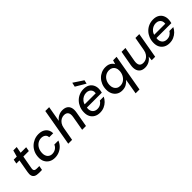

<svg xmlns="http://www.w3.org/2000/svg" viewBox="209 -2015 3514 3514"><g transform="rotate(-45 1966.0 -258.5)"><path d="M228 0Q174 0 141 -17Q108 -34 97 -70.5Q86 -107 96 -161L141 -415H61L77 -499H156L191 -624H279L256 -499H399L384 -415H242L196 -161Q189 -118 205 -101.5Q221 -85 260 -85H326L310 0Z M636 12Q572 12 524 -15.5Q476 -43 450 -92Q424 -141 426 -206Q427 -272 450.5 -327.5Q474 -383 515.5 -424Q557 -465 611 -488Q665 -511 728 -511Q820 -511 874.5 -462.5Q929 -414 930 -330H826Q825 -377 792.5 -401Q760 -425 713 -425Q663 -425 621.5 -398Q580 -371 555 -324Q530 -277 529 -215Q528 -182 537 -155Q546 -128 562.5 -110Q579 -92 601.5 -82.5Q624 -73 651 -73Q683 -73 712 -84Q741 -95 763.5 -116.5Q786 -138 798 -169H902Q882 -115 843 -74.5Q804 -34 751 -11Q698 12 636 12Z M989 0 1115 -720H1215L1162 -417Q1194 -461 1242.5 -486Q1291 -511 1345 -511Q1405 -511 1444 -486.5Q1483 -462 1498 -413Q1513 -364 1499 -290L1448 0H1349L1398 -280Q1411 -352 1386.5 -389Q1362 -426 1303 -426Q1263 -426 1228 -406.5Q1193 -387 1168.5 -350.5Q1144 -314 1135 -261L1089 0Z M1804 12Q1740 12 1692.5 -15Q1645 -42 1620 -90.5Q1595 -139 1597 -205Q1598 -269 1620.5 -324.5Q1643 -380 1683 -422Q1723 -464 1777 -487.5Q1831 -511 1895 -511Q1962 -511 2007.5 -484.5Q2053 -458 2075.5 -413Q2098 -368 2097 -313Q2097 -293 2093 -269Q2089 -245 2084 -226H1672L1684 -297H1998Q2003 -339 1989 -368Q1975 -397 1947.5 -412.5Q1920 -428 1882 -428Q1842 -428 1804.5 -410Q1767 -392 1740 -357Q1713 -322 1704 -269L1699 -240Q1690 -191 1701.5 -152.5Q1713 -114 1743 -92.5Q1773 -71 1818 -71Q1866 -71 1901.5 -93Q1937 -115 1957 -150H2058Q2036 -104 1999 -67.5Q1962 -31 1912.5 -9.5Q1863 12 1804 12ZM2004 -540 1811 -654 1830 -737 2020 -611Z M2513 220 2564 -78Q2535 -42 2489.5 -15Q2444 12 2379 12Q2315 12 2269.5 -18Q2224 -48 2200.5 -99Q2177 -150 2179 -213Q2180 -277 2202 -331.5Q2224 -386 2262.5 -426.5Q2301 -467 2351.5 -489Q2402 -511 2461 -511Q2504 -511 2536 -499.5Q2568 -488 2590.5 -468Q2613 -448 2625 -422L2649 -499H2739L2613 220ZM2412 -75Q2465 -75 2506 -103Q2547 -131 2571.5 -179Q2596 -227 2597 -285Q2598 -327 2582.5 -358Q2567 -389 2537.5 -406.5Q2508 -424 2467 -424Q2415 -424 2373.5 -398Q2332 -372 2307.5 -326Q2283 -280 2282 -222Q2281 -180 2296.5 -146.5Q2312 -113 2341.5 -94Q2371 -75 2412 -75Z M2971 12Q2907 12 2869 -16.5Q2831 -45 2818 -95Q2805 -145 2816 -209L2868 -499H2968L2918 -218Q2906 -149 2927.5 -111Q2949 -73 3011 -73Q3051 -73 3085 -91.5Q3119 -110 3144.5 -145.5Q3170 -181 3179 -231L3227 -499H3327L3239 0H3150L3157 -86Q3127 -41 3078 -14.5Q3029 12 2971 12Z M3604 12Q3540 12 3492.5 -15Q3445 -42 3420 -90.5Q3395 -139 3397 -205Q3398 -269 3420.5 -324.5Q3443 -380 3483 -422Q3523 -464 3577 -487.5Q3631 -511 3695 -511Q3762 -511 3807.5 -484.5Q3853 -458 3875.5 -413Q3898 -368 3897 -313Q3897 -293 3893 -269Q3889 -245 3884 -226H3472L3484 -297H3798Q3803 -339 3789 -368Q3775 -397 3747.5 -412.5Q3720 -428 3682 -428Q3642 -428 3604.5 -410Q3567 -392 3540 -357Q3513 -322 3504 -269L3499 -240Q3490 -191 3501.5 -152.5Q3513 -114 3543 -92.5Q3573 -71 3618 -71Q3666 -71 3701.5 -93Q3737 -115 3757 -150H3858Q3836 -104 3799 -67.5Q3762 -31 3712.5 -9.5Q3663 12 3604 12Z"/></g></svg>

Font: DM Sans 20pt Medium
Style: Italic
Weight: 500
Italic angle: -10°
Version: Version 4.004;gftools[0.9.30]